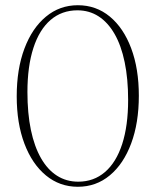

<svg xmlns="http://www.w3.org/2000/svg" viewBox="-20 -705 596 735"><path d="M279.5 -9.5Q339 -9.5 382 -46.5Q425 -83.5 447.8 -153.8Q470.5 -224 470.5 -322.5Q470.5 -403.5 457.2 -467.2Q444 -531 418.5 -575.2Q393 -619.5 357.2 -642.5Q321.5 -665.5 276.5 -665.5Q216.5 -665.5 173.5 -628.5Q130.5 -591.5 107.8 -521.2Q85 -451 85 -352.5Q85 -271.5 98.2 -207.8Q111.5 -144 136.8 -99.8Q162 -55.5 198 -32.5Q234 -9.5 279.5 -9.5ZM278 -685Q348 -685 400.5 -641.5Q453 -598 482.2 -520Q511.5 -442 511.5 -338.5Q511.5 -234.5 482.2 -156Q453 -77.5 400.5 -33.8Q348 10 278 10Q208.5 10 155.8 -33.5Q103 -77 73.5 -155Q44 -233 44 -336.5Q44 -440.5 73.5 -519Q103 -597.5 155.8 -641.2Q208.5 -685 278 -685Z"/></svg>

Font: Newsreader 24pt ExtraLight
Style: Regular
Weight: 250
Designer: Hugues Gentile
Foundry: Production Type
Version: Version 1.003